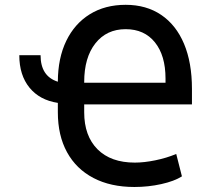

<svg xmlns="http://www.w3.org/2000/svg" viewBox="-20 -757 867 789"><path d="M532.3 11.4Q434.7 11.4 364 -25.6Q293.3 -62.5 255.5 -131.4Q217.7 -200.3 217.7 -295.5V-334.2Q143.1 -345.5 101.2 -396.8Q59.3 -448.2 59.3 -530.2H146.7Q146.7 -443.5 217.7 -421.2Q218 -518.1 252.3 -589Q286.6 -659.8 349.1 -698.5Q411.6 -737.2 496.4 -737.2Q581.3 -737.2 642.4 -695.8Q703.5 -654.5 736.2 -577.1Q768.8 -499.6 768.8 -392V-328.1H326V-295.5Q326 -198.5 380.7 -143.6Q435.4 -88.8 534.1 -88.8Q572.1 -88.8 618.1 -98.2Q664.1 -107.6 704.2 -124.3L727.6 -32.3Q696.4 -12.4 642.9 -0.5Q589.5 11.4 532.3 11.4ZM660.2 -416.9V-433.9Q660.2 -528.8 616.7 -582.9Q573.2 -637.1 496.4 -637.1Q418 -637.1 372 -578.8Q326 -520.6 326 -419.7V-416.9Z"/></svg>

Font: Linik Sans Medium
Style: Regular
Weight: 500
Designer: Rasmus Andersson (font), Cristiano Sobral (main changes)
Foundry: rsms
Version: Version 3.018;June 1, 2022;FontCreator 14.0.0.2814 64-bit; t